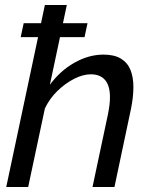

<svg xmlns="http://www.w3.org/2000/svg" viewBox="-20 -750 607 770"><path d="M75 -657H331L319 -601H63ZM160 -730H248L180 -410Q221 -466 278.5 -498.5Q336 -531 395 -531Q439 -531 465.5 -514.5Q492 -498 503.5 -469Q515 -440 515 -401Q515 -381 512.5 -358.5Q510 -336 505 -312L439 0H351L413 -292Q417 -312 419 -328.5Q421 -345 421 -360Q421 -406 401.5 -429Q382 -452 344 -452Q313 -452 277.5 -434Q242 -416 210.5 -385.5Q179 -355 160 -315L93 0H5Z"/></svg>

Font: Raleway Thin Medium
Style: Italic
Weight: 500
Italic angle: -12°
Version: Version 4.026